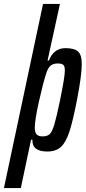

<svg xmlns="http://www.w3.org/2000/svg" viewBox="-73 -763 438 977"><path d="M146 -743H232L169 -455H176Q200 -518 260 -518Q305 -518 324 -501Q343 -484 343 -437Q343 -379 319 -256Q298 -147 280 -92.5Q262 -38 236.5 -15Q211 8 168 8Q89 8 92 -52H85L33 194H-53ZM233 -255Q244 -309 250.5 -348Q257 -387 257 -404Q257 -426 249 -433Q241 -440 221 -440Q198 -440 184.5 -429Q171 -418 162 -389Q147 -344 125.5 -248Q104 -152 104 -113Q104 -89 113.5 -79Q123 -69 144 -69Q167 -69 179.5 -80Q192 -91 203.5 -129.5Q215 -168 233 -255Z"/></svg>

Font: Saira Ultra Condensed SemiBold
Style: Italic
Weight: 600
Width: 1
Italic angle: -12°
Designer: Hector Gatti with collaboration of the Omnibus-Type team
Foundry: Omnibus-Type
Version: Version 1.001; ttfautohint (v1.8)